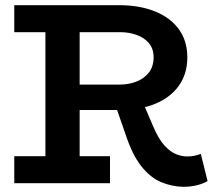

<svg xmlns="http://www.w3.org/2000/svg" viewBox="-20 -706 831 740"><path d="M243 -282V-380H443Q475 -380 504.5 -391Q534 -402 553 -425.5Q572 -449 572 -485Q572 -518 554 -539.5Q536 -561 506.5 -571.5Q477 -582 443 -582H35V-686H439Q518 -686 577.5 -662Q637 -638 669.5 -593Q702 -548 702 -485Q702 -422 670 -376.5Q638 -331 579.5 -306.5Q521 -282 442 -282ZM35 0V-104H404V0ZM155 -58V-626H287V-58ZM686 14Q641 13 600 -4.5Q559 -22 524.5 -65.5Q490 -109 464 -188L426 -297L531 -311L569 -222Q591 -170 614 -145Q637 -120 659.5 -111.5Q682 -103 700 -103Q719 -103 731 -106Q743 -109 754 -113L780 -8Q763 2 738.5 8Q714 14 686 14Z"/></svg>

Font: BioRhyme
Style: Bold
Weight: 700
Designer: Aoife Mooney
Foundry: Aoife Mooney Type
Version: Version 1.600;gftools[0.9.33]